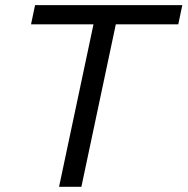

<svg xmlns="http://www.w3.org/2000/svg" viewBox="-20 -723 726 743"><path d="M208.5 0 341.8 -628.9H100.1L115.7 -703.1H685.5L669.9 -628.9H428.2L294.9 0Z"/></svg>

Font: Schibsted Grotesk
Style: Italic
Weight: 400
Italic angle: -12°
Designer: Bakken & Baeck AS, Henrik Kongsvoll
Foundry: Schibsted ASA
Version: Version 1.100; ttfautohint (v1.8.4.7-5d5b);gftools[0.9.25]